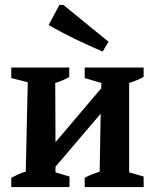

<svg xmlns="http://www.w3.org/2000/svg" viewBox="-20 -762 634 782"><path d="M26 0V-38Q40 -45 53.5 -51.5Q67 -58 85 -63L93 -427L26 -444V-487H262V-448Q249 -441 235 -435Q221 -429 205 -424L206 -183L392 -402L393 -424L325 -444V-487H565V-449Q541 -435 506 -424V-60L565 -43V0H325V-38Q340 -46 355.5 -52Q371 -58 386 -63L390 -299L206 -83V-60L263 -43V0ZM398 -552Q342 -576 287 -602.5Q232 -629 178 -660L222 -742H238L422 -592Z"/></svg>

Font: Piazzolla SemiBold
Style: Regular
Weight: 600
Designer: Juan Pablo del Peral
Foundry: Huerta Tipografica
Version: Version 1.330